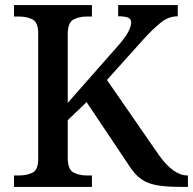

<svg xmlns="http://www.w3.org/2000/svg" viewBox="-20 -734 758 754"><path d="M35 0V-45H56Q86 -45 108 -56Q130 -67 130 -110V-603Q130 -646 108 -657.5Q86 -669 56 -669H35V-714H341V-669H320Q290 -669 268 -657Q246 -645 246 -599V-330L439 -549Q471 -585 483 -607.5Q495 -630 495 -646Q495 -660 482.5 -665Q470 -670 444 -670V-714H678V-670Q642 -670 611 -645Q580 -620 542 -578L400 -420L604 -125Q661 -45 716 -45H718V0H695Q643 0 609.5 -4.5Q576 -9 554 -19.5Q532 -30 515.5 -47Q499 -64 482 -91L320 -333L246 -262V-115Q246 -69 268 -57Q290 -45 320 -45H341V0Z"/></svg>

Font: Noto Serif Bengali Medium
Style: Regular
Weight: 500
Designer: Juan Bruce, Universal Thirst, Indian Type Foundry and the Monotype Design Team.
Foundry: Monotype Imaging Inc.
Version: Version 2.003; ttfautohint (v1.8.4.7-5d5b)